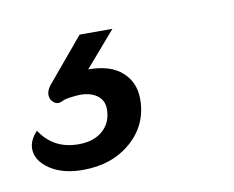

<svg xmlns="http://www.w3.org/2000/svg" viewBox="-60 -60 386 317"><g transform="rotate(-10 133.0 98.5)"><path d="M-20 160Q-20 146 -7 132Q15 166 57 166Q83 166 98 152.5Q113 139 113 117Q113 102 102 94Q91 86 74 86Q67 86 56.5 87.5Q46 89 41 92Q34 95 28 90Q22 85 22 77Q22 70 28 62L90 -12H145L94 47Q131 47 150.5 64.5Q170 82 170 110Q170 153 138 181Q106 209 57 209Q23 209 1.5 194.5Q-20 180 -20 160Z"/></g></svg>

Font: K2D ExtraLight
Style: Italic
Weight: 275
Italic angle: -10°
Designer: Katatrad Aksorn Co.,Ltd.
Foundry: Cadson Demak Co.,Ltd.
Version: Version 1.000; ttfautohint (v1.6)